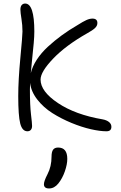

<svg xmlns="http://www.w3.org/2000/svg" viewBox="-20 -730 684 1084"><path d="M134.8 11.2Q105.5 11.2 94.2 -32.7Q83 -76.7 83 -187Q83 -277.8 95 -403.6Q106.9 -529.3 106.9 -551.8Q106.9 -587.9 101.1 -623.8Q95.2 -659.7 95.2 -675.8Q95.2 -692.9 102.5 -701.4Q109.9 -710 122.1 -710Q173.8 -710 173.8 -551.8Q173.8 -524.4 170.4 -486.1Q167 -447.8 161.6 -397.7Q156.2 -347.7 153.8 -316.9Q162.6 -354.5 187.7 -393.1Q212.9 -431.6 250.2 -466.1Q287.6 -500.5 328.4 -530.3Q369.1 -560.1 417 -587.9Q449.2 -608.4 467.8 -616.7Q486.3 -625 502 -625Q529.8 -625 529.8 -600.1Q529.8 -584 516.1 -571.3Q502.4 -558.6 472.2 -542Q351.6 -473.6 280.3 -399.2Q209 -324.7 209 -280.8Q209 -213.9 307.1 -148.2Q405.3 -82.5 559.1 -56.2Q581.5 -52.2 595.2 -41.3Q608.9 -30.3 608.9 -14.2Q608.9 11.2 581.1 11.2Q544.4 11.2 492.9 -0.5Q441.4 -12.2 383.8 -35.9Q326.2 -59.6 275.9 -91.3Q225.6 -123 190.4 -168.2Q155.3 -213.4 149.9 -262.2Q148.9 -249 148.9 -225.1Q148.9 -134.8 155 -84Q161.1 -33.2 161.1 -19Q161.1 -4.9 154.1 3.2Q147 11.2 134.8 11.2ZM256.8 334Q228 334 228 310.1Q228 293 248 253.9Q271 210.4 271 153.8Q271 127.4 279.8 115.2Q288.6 103 308.1 103Q359.9 103 359.9 167Q359.9 197.8 346.2 237.3Q332.5 276.9 309.1 306.2Q286.6 334 256.8 334Z"/></svg>

Font: Shantell Sans Irregular
Style: Regular
Weight: 300
Designer: Stephen Nixon, Anya Danilova, Shantell Martin
Foundry: Arrow Type
Version: Version 1.006;[9816181b4]